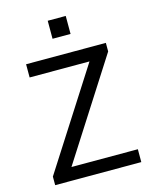

<svg xmlns="http://www.w3.org/2000/svg" viewBox="-131 -993 872 1081"><g transform="rotate(-15 305.0 -452.5)"><path d="M253 -800H358V-905H253ZM54 0H556V-75H169L537 -650V-700H72V-623H421L54 -50Z"/></g></svg>

Font: Necto Mono
Style: Regular
Weight: 400
Designer: Marco Condello
Foundry: Collletttivo
Version: Version 1.300;Glyphs 3.2 (3217)